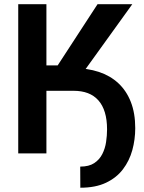

<svg xmlns="http://www.w3.org/2000/svg" viewBox="-20 -731 685 915"><path d="M201.2 -710.9V0H66.9V-710.9ZM610.4 -710.9 314 -299.3H167.5L149.9 -419.4H254.9L444.8 -710.9ZM194.3 -298.3V-406.2H330.6Q396.5 -406.2 450.7 -388.4Q504.9 -370.6 543.7 -334.7Q582.5 -298.8 603.5 -245.1Q624.5 -191.4 624.5 -120.1Q624.5 -66.4 610.6 -15.6Q596.7 35.2 565.9 75.7Q535.2 116.2 485.1 139.9Q435.1 163.6 362.8 163.6L362.3 63Q403.8 63 429 46.4Q454.1 29.8 467.5 3.2Q481 -23.4 485.6 -54.4Q490.2 -85.4 490.2 -114.3Q490.2 -160.6 479.7 -195.3Q469.2 -230 448.7 -252.9Q428.2 -275.9 398.7 -287.1Q369.1 -298.3 330.6 -298.3Z"/></svg>

Font: Roboto SemiBold
Style: Regular
Weight: 600
Designer: Christian Robertson
Foundry: Google
Version: Version 3.009; 2024